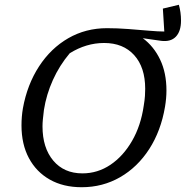

<svg xmlns="http://www.w3.org/2000/svg" viewBox="-20 -775 778 804"><path d="M322 9Q245 9 188.5 -23Q132 -55 101 -113Q70 -171 70 -250Q70 -287 76 -322Q94 -421 143.5 -497Q193 -573 266 -615Q339 -657 428 -657Q471 -657 517 -653.5Q563 -650 603 -646.5Q643 -643 668 -643L662 -739L729 -755Q738 -723 738 -689Q738 -644 716.5 -621.5Q695 -599 655 -604L578 -615Q624 -581 650.5 -525.5Q677 -470 677 -396Q677 -380 675.5 -363Q674 -346 671 -328Q654 -227 605 -151Q556 -75 483 -33Q410 9 322 9ZM325 -49Q389 -49 442.5 -85Q496 -121 533 -185Q570 -249 582 -333Q586 -357 587 -373.5Q588 -390 588 -403Q588 -493 542 -544Q496 -595 416 -595Q341 -595 272 -552Q229 -501 201.5 -440Q174 -379 164 -315Q161 -291 159.5 -275Q158 -259 158 -246Q158 -156 203 -102.5Q248 -49 325 -49Z"/></svg>

Font: Piazzolla SC
Style: Italic
Weight: 400
Italic angle: -11.3°
Designer: Juan Pablo del Peral
Foundry: Huerta Tipografica
Version: Version 1.330